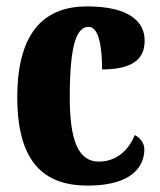

<svg xmlns="http://www.w3.org/2000/svg" viewBox="-20 -570 501 600"><path d="M254 10C396 10 431 -53 431 -103C431 -124 418 -139 401 -148C382 -100 343 -65 289 -65C223 -65 198 -134 198 -267C198 -436 221 -486 257 -486C289 -486 299 -424 299 -353C415 -353 432 -402 432 -444C432 -499 388 -550 252 -550C130 -550 34 -483 34 -266C34 -59 121 10 254 10Z"/></svg>

Font: Noto Serif Devanagari ExtraCondensed Black
Style: Regular
Weight: 900
Width: 2
Designer: Universal Thirst, Indian Type Foundry and the Monotype Design Team
Foundry: Monotype Imaging Inc.
Version: Version 2.004